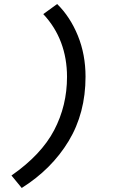

<svg xmlns="http://www.w3.org/2000/svg" viewBox="-20 -747 640 954"><path d="M88 187 37 125Q185 22 249 -100Q313 -222 313 -365Q313 -457 283.5 -535.5Q254 -614 195 -677L264 -727Q329 -663 367 -569.5Q405 -476 405 -366Q405 -185 321 -46Q237 93 88 187Z"/></svg>

Font: Source Code Pro SemiBold
Style: Italic
Weight: 600
Italic angle: -11°
Monospace: yes
Designer: Paul D. Hunt, Teo Tuominen
Foundry: Adobe Systems Incorporated
Version: Version 1.016;hotconv 1.0.116;makeotfexe 2.5.65601